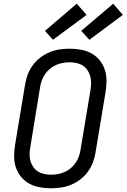

<svg xmlns="http://www.w3.org/2000/svg" viewBox="-20 -1005 681 1033"><path d="M254 8Q223 8 193 2.5Q163 -3 137.5 -17Q112 -31 93.5 -53.5Q75 -76 65.5 -104Q56 -132 56 -162.5Q56 -193 61 -225L115 -550Q119 -577 129 -603.5Q139 -630 156 -653.5Q173 -677 196.5 -695Q220 -713 246.5 -724Q273 -735 300.5 -739Q328 -743 355 -743Q355 -743 355 -743Q355 -743 355 -743Q386 -743 416 -737.5Q446 -732 471.5 -718Q497 -704 515.5 -681.5Q534 -659 543.5 -631Q553 -603 553 -572.5Q553 -542 548 -510L494 -185Q490 -158 480 -131.5Q470 -105 453 -81.5Q436 -58 412.5 -40Q389 -22 362.5 -11Q336 0 308.5 4Q281 8 254 8Q254 8 254 8Q254 8 254 8ZM255 -65Q273 -65 291.5 -68.5Q310 -72 327.5 -79.5Q345 -87 360 -99.5Q375 -112 386 -128Q397 -144 403.5 -161.5Q410 -179 413 -197L467 -522Q470 -542 470 -560.5Q470 -579 465 -596.5Q460 -614 450 -628.5Q440 -643 425 -652.5Q410 -662 391.5 -666Q373 -670 354 -670Q336 -670 317.5 -666.5Q299 -663 282 -655.5Q265 -648 249.5 -635.5Q234 -623 223 -607Q212 -591 205.5 -573.5Q199 -556 196 -538L143 -213Q139 -193 139 -174.5Q139 -156 144 -138.5Q149 -121 159 -106.5Q169 -92 184 -82.5Q199 -73 217.5 -69Q236 -65 255 -65ZM461 -791 417 -839 589 -985 641 -925ZM265 -791 222 -839 393 -985 446 -925Z"/></svg>

Font: Iosevka SS04 Extended
Style: Italic
Weight: 400
Width: 7
Italic angle: -9°
Monospace: yes
Designer: Belleve Invis
Foundry: Belleve Invis
Version: Version 19.0.0; ttfautohint (v1.8.4)